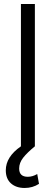

<svg xmlns="http://www.w3.org/2000/svg" viewBox="-20 -727 277 954"><path d="M153.3 0Q115.2 31.2 95.2 56.6Q75.2 82 75.2 110.4Q75.2 151.4 118.2 151.4Q141.6 151.4 165 137.7L173.8 186.5Q142.1 207 102.5 207Q60.1 207 34.4 184.1Q8.8 161.1 8.8 119.1Q8.8 52.2 84 0V-707H153.3Z"/></svg>

Font: Pretendard Std Light
Style: Regular
Weight: 300
Designer: Base glyphs from Inter by Rasmus Andersson; Hangeul glyphs from Noto Sans CJK(Source Han Sans) by Jang Soo-young and Kan
Foundry: Kil Hyung-jin
Version: Version 1.309